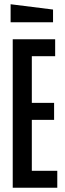

<svg xmlns="http://www.w3.org/2000/svg" viewBox="-20 -885 305 905"><path d="M40 0V-700H240V-620H130V-400H235V-320H130V-80H250V0ZM230 -780H30V-865L230 -840Z"/></svg>

Font: Tektur Condensed
Style: Regular
Weight: 400
Width: 3
Designer: Adam Jagosz
Foundry: Adam Jagosz
Version: Version 1.005;gftools[0.9.30]